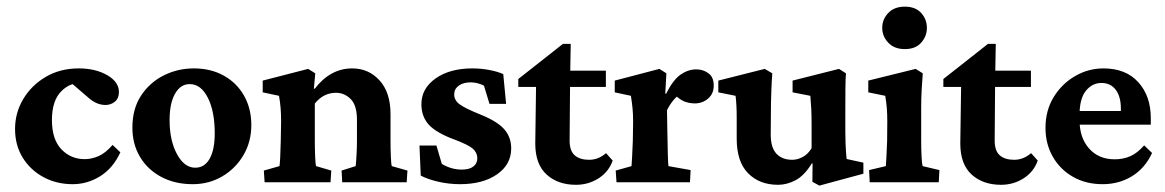

<svg xmlns="http://www.w3.org/2000/svg" viewBox="-20 -562 3593 592"><path d="M204.1 5.9Q154.3 5.9 114 -15.9Q73.7 -37.6 50 -75.9Q26.4 -114.3 26.4 -164.1Q26.4 -213.9 51.5 -256.3Q76.7 -298.8 121.1 -325Q165.5 -351.1 222.7 -351.1Q274.4 -351.1 310.5 -330.3Q346.7 -309.6 346.7 -278.3Q346.7 -258.8 334.2 -248.5Q321.8 -238.3 305.2 -238.3Q277.3 -238.3 251.5 -261.7L192.4 -312.5L233.4 -303.7Q199.7 -310.5 169.9 -281.5Q140.1 -252.4 140.1 -191.9Q140.1 -132.3 169.2 -101.8Q198.2 -71.3 241.2 -71.3Q262.7 -71.3 284.2 -80.8Q305.7 -90.3 327.1 -115.2L351.1 -92.3Q328.6 -43.5 289.1 -18.8Q249.5 5.9 204.1 5.9Z M574.2 5.9Q519.5 5.9 477.5 -16.4Q435.5 -38.6 411.9 -77.9Q388.2 -117.2 388.2 -168.5Q388.2 -226.6 415 -267.3Q441.9 -308.1 485.1 -329.6Q528.3 -351.1 577.6 -351.1Q629.9 -351.1 669.9 -328.9Q710 -306.6 732.4 -267.1Q754.9 -227.5 754.9 -176.3Q754.9 -125 730.7 -83.7Q706.5 -42.5 665.5 -18.3Q624.5 5.9 574.2 5.9ZM582 -44.9Q610.8 -44.9 626.5 -72.8Q642.1 -100.6 642.1 -150.9Q642.1 -218.8 620.8 -260.7Q599.6 -302.7 564.9 -302.7Q536.6 -302.7 519.8 -273.2Q502.9 -243.7 502.9 -191.9Q502.9 -128.9 525.6 -86.9Q548.3 -44.9 582 -44.9Z M795.9 0 793.5 -36.1 841.8 -49.8Q842.8 -55.2 844 -77.9Q845.2 -100.6 845.7 -127.9L846.7 -187.5Q846.7 -211.9 845.2 -229Q843.8 -246.1 840.3 -266.6L790 -277.3V-313.5L930.2 -349.6L952.1 -335.9L947.8 -289.1L950.2 -288.1Q998.5 -351.1 1065.9 -351.1Q1116.7 -351.1 1150.4 -314Q1184.1 -276.9 1184.1 -210V-128.9Q1184.1 -102.5 1185.1 -79.3Q1186 -56.2 1188 -49.8L1236.3 -36.1L1233.9 0H1035.2L1033.2 -36.1L1076.7 -49.8Q1078.1 -61.5 1079.3 -84.7Q1080.6 -107.9 1080.6 -128.4V-192.9Q1080.6 -237.3 1061.3 -256.6Q1042 -275.9 1016.1 -275.9Q977.1 -275.9 950.7 -242.7V-127.9Q950.7 -102.1 951.7 -79.1Q952.6 -56.2 954.6 -49.8L1001.5 -36.1L999 0Z M1398.4 5.9Q1364.7 5.9 1332.3 -1.5Q1299.8 -8.8 1277.3 -20.5L1273.4 -113.3H1325.7L1342.3 -56.6Q1371.6 -39.1 1403.8 -39.1Q1427.2 -39.1 1439.5 -48.6Q1451.7 -58.1 1451.7 -73.7Q1451.7 -91.3 1438.2 -103.3Q1424.8 -115.2 1382.3 -131.3Q1325.2 -152.3 1302.2 -177.5Q1279.3 -202.6 1279.3 -240.7Q1279.3 -289.1 1323 -320.1Q1366.7 -351.1 1437 -351.1Q1462.9 -351.1 1488.8 -346.2Q1514.6 -341.3 1531.7 -333.5L1540.5 -241.7H1489.3L1472.2 -297.9Q1464.4 -302.2 1452.9 -305.2Q1441.4 -308.1 1431.6 -308.1Q1408.7 -308.1 1394.5 -297.9Q1380.4 -287.6 1380.4 -271Q1380.4 -252.4 1397.7 -240Q1415 -227.5 1460.9 -209Q1512.2 -188.5 1534.2 -164.1Q1556.2 -139.6 1556.2 -104.5Q1556.2 -54.7 1512.5 -24.4Q1468.8 5.9 1398.4 5.9Z M1869.1 -66.9Q1856.9 -32.2 1825.7 -12.2Q1794.4 7.8 1755.9 7.8Q1700.2 7.8 1665.3 -23.9Q1630.4 -55.7 1630.4 -119.6L1632.8 -293.9H1578.1V-318.4L1715.8 -426.8H1739.7L1737.8 -314.5L1736.3 -128.9Q1736.3 -96.7 1752.2 -83Q1768.1 -69.3 1796.4 -69.3Q1825.2 -69.3 1848.6 -89.8ZM1700.7 -293.9V-344.2H1848.1V-293.9Z M1880.9 0 1878.4 -36.1 1927.2 -49.8Q1927.7 -55.2 1929 -78.4Q1930.2 -101.6 1931.2 -127.9L1932.1 -187Q1932.1 -209.5 1930.4 -227.3Q1928.7 -245.1 1925.3 -266.6L1875.5 -277.3V-313.5L2013.2 -349.6L2034.7 -335.9L2031.2 -273.4L2033.7 -272.9Q2055.7 -316.4 2078.9 -332.3Q2102.1 -348.1 2127 -348.1Q2147.9 -348.1 2164.3 -336.2Q2180.7 -324.2 2180.7 -298.3Q2180.7 -272.9 2163.3 -258.1Q2146 -243.2 2122.6 -243.2Q2103.5 -243.2 2088.1 -250Q2072.8 -256.8 2055.2 -274.9L2078.6 -272.9Q2053.7 -256.8 2036.6 -222.2L2037.6 -160.6Q2038.1 -116.7 2039.1 -86.9Q2040 -57.1 2041 -49.8L2109.4 -37.6L2107.4 0Z M2590.3 -71.8 2642.1 -60.5V-26.4L2506.3 10.3L2484.9 -1.5L2485.4 -57.6L2483.4 -58.6Q2460.4 -21 2433.6 -6.6Q2406.7 7.8 2378.9 7.8Q2321.8 7.8 2286.6 -27.8Q2251.5 -63.5 2251.5 -134.3V-201.2Q2251.5 -238.3 2248 -266.6L2194.8 -277.3V-313.5L2337.9 -349.6L2361.3 -335.9Q2359.4 -313 2358.2 -279.1Q2356.9 -245.1 2356.9 -210.9L2356.4 -147Q2356.4 -106.9 2374 -88.1Q2391.6 -69.3 2422.9 -69.3Q2438 -69.3 2454.3 -77.6Q2470.7 -85.9 2482.4 -105V-177.2Q2482.4 -207.5 2481.4 -226.3Q2480.5 -245.1 2478.5 -266.6L2423.8 -277.3V-313.5L2566.9 -349.6L2588.4 -335.9Q2586.9 -317.9 2586.7 -290Q2586.4 -262.2 2586.4 -218.8V-155.3Q2586.4 -138.2 2587.2 -118.2Q2587.9 -98.1 2590.3 -71.8Z M2661.6 0 2659.7 -37.6 2711.4 -49.8Q2711.9 -54.7 2713.1 -77.4Q2714.4 -100.1 2715.3 -127.9L2715.8 -186Q2715.8 -210 2714.4 -228Q2712.9 -246.1 2709.5 -266.6L2657.2 -277.3V-313.5L2803.2 -349.6L2825.2 -335.9Q2823.2 -310.5 2821.8 -285.2Q2820.3 -259.8 2820.3 -228V-127.9Q2820.3 -102.5 2821.5 -79.1Q2822.8 -55.7 2824.7 -49.8L2876.5 -37.6L2874.5 0ZM2770 -410.6Q2737.3 -410.6 2718.8 -430.4Q2700.2 -450.2 2700.2 -476.1Q2700.2 -502.4 2718.8 -522Q2737.3 -541.5 2770 -541.5Q2802.7 -541.5 2820.3 -522Q2837.9 -502.4 2837.9 -476.1Q2837.9 -450.2 2820.3 -430.4Q2802.7 -410.6 2770 -410.6Z M3179.7 -66.9Q3167.5 -32.2 3136.2 -12.2Q3105 7.8 3066.4 7.8Q3010.7 7.8 2975.8 -23.9Q2940.9 -55.7 2940.9 -119.6L2943.4 -293.9H2888.7V-318.4L3026.4 -426.8H3050.3L3048.3 -314.5L3046.9 -128.9Q3046.9 -96.7 3062.7 -83Q3078.6 -69.3 3106.9 -69.3Q3135.7 -69.3 3159.2 -89.8ZM3011.2 -293.9V-344.2H3158.7V-293.9Z M3379.9 5.9Q3328.1 5.9 3288.3 -16.8Q3248.5 -39.6 3226.1 -78.9Q3203.6 -118.2 3203.6 -167.5Q3203.6 -221.7 3229 -262.9Q3254.4 -304.2 3295.2 -327.6Q3335.9 -351.1 3382.3 -351.1Q3451.2 -351.1 3489.7 -308.6Q3528.3 -266.1 3528.3 -197.3V-177.7H3297.4V-219.7H3449.2L3436 -199.7V-227.5Q3436 -264.2 3420.2 -285.2Q3404.3 -306.2 3376 -306.2Q3347.7 -306.2 3328.1 -282Q3308.6 -257.8 3308.6 -207.5V-191.4Q3308.6 -137.2 3338.1 -104Q3367.7 -70.8 3417 -70.8Q3443.8 -70.8 3465.6 -80.6Q3487.3 -90.3 3507.8 -113.8L3532.2 -90.3Q3510.3 -43 3470.2 -18.6Q3430.2 5.9 3379.9 5.9Z"/></svg>

Font: Lateef
Style: Bold
Weight: 700
Designer: SIL International
Foundry: SIL International
Version: Version 4.200